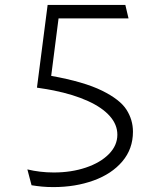

<svg xmlns="http://www.w3.org/2000/svg" viewBox="-20 -750 660 782"><path d="M174 -730 130.5 -393Q175 -386.5 199 -381.5Q280 -365 338.2 -338.5Q396.5 -312 427.2 -277.2Q458 -242.5 458 -201.5Q458 -157.5 423.5 -122.5Q389 -87.5 329.8 -67.5Q270.5 -47.5 199 -47.5Q170 -47.5 143.2 -50.8Q116.5 -54 91.5 -60L108.5 4.5Q130 8 151 10Q172 12 197.5 12Q287 12 361 -14.8Q435 -41.5 478.2 -92.5Q521.5 -143.5 521.5 -213.5Q521.5 -262 495.2 -303.2Q469 -344.5 395.5 -380.8Q322 -417 188.5 -441L218.5 -675H503.5L490.5 -730Z"/></svg>

Font: Monaspace Argon Var ExtraLight
Style: Regular
Weight: 200
Designer: Riley Cran and the Lettermatic Team
Version: Version 1.200 (Monaspace Argon Var)